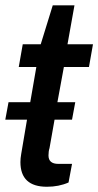

<svg xmlns="http://www.w3.org/2000/svg" viewBox="-20 -693 371 725"><path d="M157.2 12.2Q57.1 12.2 57.1 -81.1Q57.1 -94.7 60.1 -111.8L82 -241.2H0L12.2 -307.1H94.2L117.2 -439.9H50.8L65.9 -525.9H133.8L179.2 -672.9H261.2L234.9 -525.9H331.1L315.9 -439.9H221.2L196.8 -307.1H264.2L252 -241.2H186L167 -133.8Q163.1 -122.1 163.1 -106Q163.1 -74.2 200.2 -74.2H252L238.8 -3.9Q202.1 12.2 157.2 12.2Z"/></svg>

Font: Archivo Medium
Style: Italic
Weight: 500
Italic angle: -10°
Designer: Hector Gatti
Foundry: Omnibus-Type
Version: Version 2.001